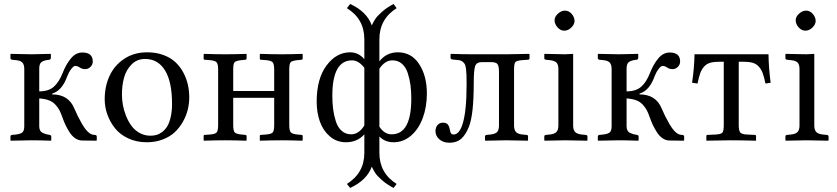

<svg xmlns="http://www.w3.org/2000/svg" viewBox="-20 -700 4174 958"><path d="M32.2 0V-19Q32.2 -25.4 40 -26.9L59.1 -28.8Q84.5 -31.7 92.8 -40.5Q101.1 -49.3 101.1 -70.8V-356Q101.1 -377.4 91.8 -387.7Q82.5 -397.9 59.1 -399.9L40 -401.9Q32.2 -403.3 32.2 -410.2V-429.2L34.2 -431.2Q102.1 -429.2 137.2 -429.2L231.9 -431.2L233.9 -429.2V-412.1Q233.9 -408.2 231.4 -405Q229 -401.9 226.1 -401.9Q200.2 -399.4 188 -391.1Q175.8 -382.8 175.8 -357.9V-244.1Q222.7 -244.1 249 -267.6Q274.9 -290.5 293 -336.9Q309.6 -379.4 334 -408.7Q358.4 -438 391.1 -438Q442.9 -438 442.9 -393.1Q442.9 -377.9 431.6 -366.5Q420.4 -355 404.8 -355Q389.2 -355 377 -363.8Q366.2 -371.1 355 -371.1Q347.2 -371.1 335.2 -355.5Q323.2 -339.8 314.9 -317.9Q290 -248 240.2 -232.9V-229Q322.3 -229 351.1 -158.2Q358.9 -139.6 367.7 -121.8Q376.5 -104 389.4 -81.3Q402.3 -58.6 416.7 -44.2Q431.2 -29.8 443.8 -27.8L452.1 -26.9Q462.9 -26.9 462.9 -18.1V0L460 2L388.2 1Q370.6 0.5 354.7 -10.5Q338.9 -21.5 326.9 -40.3Q314.9 -59.1 306.9 -76.2Q298.8 -93.3 292 -112.8Q283.7 -136.7 276.4 -150.4Q268.1 -165.5 255.1 -179.2Q242.2 -192.9 222.7 -200Q203.1 -207 175.8 -209V-68.8Q175.8 -57.1 180.4 -48.8Q185.1 -40.5 194.1 -36.4Q203.1 -32.2 210.2 -30.3Q217.3 -28.3 228 -26.9Q235.8 -24.9 235.8 -19V0L233.9 2Q176.3 0 137.2 0L34.2 2Z M502.4 -205.1Q502.4 -269.5 526.9 -322Q551.3 -374.5 600.1 -406.7Q648.9 -439 714.4 -439Q759.3 -439 795.4 -425.5Q831.5 -412.1 855.2 -389.9Q878.9 -367.7 894.8 -337.9Q910.6 -308.1 917.5 -277.3Q924.3 -246.6 924.3 -213.9Q924.3 -183.1 916.7 -152.3Q909.2 -121.6 892.3 -92Q875.5 -62.5 851.6 -40Q827.6 -17.6 791.5 -3.9Q755.4 9.8 712.4 9.8Q661.6 9.8 620.4 -9.3Q579.1 -28.3 554.2 -59.6Q529.3 -90.8 515.9 -128.2Q502.4 -165.5 502.4 -205.1ZM703.6 -405.8Q663.6 -405.8 636.7 -378.7Q609.9 -351.6 599.1 -313Q588.4 -274.4 588.4 -228Q588.4 -203.6 593 -177Q597.7 -150.4 608.6 -122.6Q619.6 -94.7 635.5 -72.8Q651.4 -50.8 676 -36.9Q700.7 -22.9 730.5 -22.9Q746.1 -22.9 760 -26.6Q773.9 -30.3 788.6 -41Q803.2 -51.8 814 -68.8Q824.7 -85.9 831.5 -115Q838.4 -144 838.4 -182.1Q838.4 -291.5 803.5 -348.6Q768.6 -405.8 703.6 -405.8Z M1348.1 -77.1V-211.9H1143.6V-77.1Q1143.6 -47.9 1150.9 -39.6Q1158.7 -31.2 1184.6 -28.8L1204.1 -26.9Q1210.4 -25.9 1210.4 -21V0L1208.5 2Q1148.9 0 1104.5 0Q1057.1 0 997.6 2L996.1 0V-22Q996.1 -26.9 1001.5 -26.9L1027.3 -28.8Q1054.2 -30.8 1061.3 -39.6Q1068.4 -48.3 1068.4 -77.1V-353Q1068.4 -380.9 1060.5 -389.4Q1052.7 -397.9 1027.3 -399.9L1001.5 -401.9Q996.1 -401.9 996.1 -407.2V-429.2L998.5 -431.2Q1058.1 -429.2 1104.5 -429.2Q1149.9 -429.2 1209.5 -431.2L1210.4 -429.2V-408.2Q1210.4 -402.8 1204.1 -401.9L1184.6 -399.9Q1157.7 -397 1150.6 -389.6Q1143.6 -382.3 1143.6 -353V-246.1H1348.1V-353Q1348.1 -380.9 1340.3 -389.4Q1332.5 -397.9 1307.1 -399.9L1281.2 -401.9Q1276.4 -401.9 1276.4 -407.2V-429.2L1278.3 -431.2Q1337.9 -429.2 1385.3 -429.2Q1429.7 -429.2 1489.3 -431.2L1490.2 -429.2V-408.2Q1490.2 -402.3 1484.4 -401.9L1464.4 -399.9Q1437.5 -397 1430.4 -389.6Q1423.3 -382.3 1423.3 -353V-77.1Q1423.3 -47.9 1430.9 -39.6Q1438.5 -31.2 1464.4 -28.8L1484.4 -26.9Q1490.2 -26.4 1490.2 -21V0L1488.3 2Q1428.7 0 1385.3 0Q1336.9 0 1277.3 2L1276.4 0V-22Q1276.4 -26.9 1281.2 -26.9L1307.1 -28.8Q1334 -30.8 1341.1 -39.6Q1348.1 -48.3 1348.1 -77.1Z M1731.9 -29.8Q1771 -29.8 1797.9 -74.2V-361.8Q1769 -398.9 1736.8 -398.9Q1638.2 -398.9 1638.2 -222.2Q1638.2 -186.5 1642.1 -156Q1646 -125.5 1655.5 -95.2Q1665 -64.9 1684.6 -47.4Q1704.1 -29.8 1731.9 -29.8ZM1938 -398.9Q1900.4 -398.9 1873 -356.9V-67.9Q1897.9 -29.8 1934.1 -29.8Q2032.2 -29.8 2032.2 -208Q2032.2 -243.7 2028.3 -273.9Q2024.4 -304.2 2014.9 -334.2Q2005.4 -364.3 1985.8 -381.6Q1966.3 -398.9 1938 -398.9ZM1873 63Q1873 163.6 1959 217.8L1943.8 237.8Q1910.2 220.2 1886 199Q1861.8 177.7 1852.8 163.8Q1843.8 149.9 1835 131.8Q1810.5 199.2 1727.1 237.8L1710.9 217.8Q1797.9 163.1 1797.9 63V-29.8Q1762.7 9.8 1706.1 9.8Q1660.2 9.8 1626.5 -18.8Q1592.8 -47.4 1576.4 -92.5Q1560.1 -137.7 1560.1 -192.9Q1560.1 -307.1 1609.1 -373Q1658.2 -439 1727.1 -439Q1768.6 -439 1797.9 -404.8V-503.9Q1797.9 -605.5 1710.9 -659.2L1727.1 -680.2Q1811 -641.6 1835 -573.2Q1843.8 -591.8 1852.8 -605.7Q1861.8 -619.6 1886 -641.1Q1910.2 -662.6 1943.8 -680.2L1959 -659.2Q1873 -605 1873 -503.9V-394Q1908.2 -439 1964.8 -439Q2033.2 -439 2071.5 -380.1Q2109.9 -321.3 2109.9 -233.9Q2109.9 -166.5 2089.4 -111.1Q2068.8 -55.7 2030.5 -22.9Q1992.2 9.8 1943.8 9.8Q1900.4 9.8 1873 -19Z M2152.8 -45.9Q2152.8 -63.5 2162.8 -75.7Q2172.9 -87.9 2189.9 -87.9Q2208 -87.9 2215.1 -77.9Q2222.2 -67.9 2225.1 -49.8Q2228 -28.8 2243.2 -28.8Q2270.5 -28.8 2287.1 -78.1Q2308.1 -141.1 2308.1 -278.8Q2308.1 -308.6 2307.6 -324.5Q2307.1 -340.3 2305.2 -356.2Q2303.2 -372.1 2299.8 -378.7Q2296.4 -385.3 2289.3 -391.4Q2282.2 -397.5 2272.9 -399.4Q2265.6 -400.9 2249 -401.9Q2235.8 -402.8 2231.9 -404.8Q2228 -406.7 2228 -413.1V-429.2L2231 -431.2Q2293.9 -429.2 2334 -429.2H2507.8L2619.1 -431.2L2622.1 -429.2V-409.2Q2622.1 -401.9 2613.8 -401.9L2585.9 -399.9Q2558.1 -397.9 2551.5 -390.1Q2544.9 -382.3 2544.9 -353V-74.2Q2544.9 -52.2 2554.4 -41.5Q2564 -30.8 2587.9 -28.8L2606.9 -26.9Q2614.7 -26.9 2614.7 -19V0L2612.8 2Q2544.9 0 2505.9 0L2401.9 2L2399.9 0V-19Q2399.9 -25.4 2407.7 -26.9L2426.8 -28.8Q2452.1 -31.7 2460.9 -41.7Q2469.7 -51.8 2469.7 -74.2V-341.8Q2469.7 -369.6 2462.4 -379.9Q2455.1 -390.1 2429.7 -390.1H2384.8Q2357.4 -390.1 2350.6 -369.6Q2343.8 -349.1 2343.8 -286.1Q2343.8 -127.9 2319.8 -67.9Q2303.2 -26.4 2280.8 -7.1Q2258.3 12.2 2223.1 12.2Q2191.4 12.2 2172.1 -4.9Q2152.8 -22 2152.8 -45.9Z M2839.8 -429.2V-74.2Q2839.8 -52.2 2849.4 -41.7Q2858.9 -31.2 2882.8 -28.8L2901.9 -26.9Q2911.1 -25.9 2911.1 -19V0L2908.7 2Q2839.8 0 2800.8 0L2697.8 2L2695.8 0V-19Q2695.8 -25.9 2704.1 -26.9L2723.1 -28.8Q2747.1 -31.2 2756.6 -41.7Q2766.1 -52.2 2766.1 -74.2V-356Q2766.1 -377.4 2756.8 -387.5Q2747.6 -397.5 2723.1 -399.9L2704.1 -401.9Q2695.8 -402.8 2695.8 -410.2V-429.2L2697.8 -431.2Q2765.6 -429.2 2800.8 -429.2L2837.9 -431.2ZM2747.1 -599.1Q2747.1 -616.7 2763.9 -631.8Q2780.8 -647 2798.8 -647Q2818.4 -647 2832.5 -630.6Q2846.7 -614.3 2846.7 -595.2Q2846.7 -578.6 2830.8 -562.7Q2814.9 -546.9 2794.9 -546.9Q2776.9 -546.9 2762 -563.2Q2747.1 -579.6 2747.1 -599.1Z M2962.9 0V-19Q2962.9 -25.4 2970.7 -26.9L2989.7 -28.8Q3015.1 -31.7 3023.4 -40.5Q3031.7 -49.3 3031.7 -70.8V-356Q3031.7 -377.4 3022.5 -387.7Q3013.2 -397.9 2989.7 -399.9L2970.7 -401.9Q2962.9 -403.3 2962.9 -410.2V-429.2L2964.8 -431.2Q3032.7 -429.2 3067.9 -429.2L3162.6 -431.2L3164.6 -429.2V-412.1Q3164.6 -408.2 3162.1 -405Q3159.7 -401.9 3156.7 -401.9Q3130.9 -399.4 3118.7 -391.1Q3106.4 -382.8 3106.4 -357.9V-244.1Q3153.3 -244.1 3179.7 -267.6Q3205.6 -290.5 3223.6 -336.9Q3240.2 -379.4 3264.6 -408.7Q3289.1 -438 3321.8 -438Q3373.5 -438 3373.5 -393.1Q3373.5 -377.9 3362.3 -366.5Q3351.1 -355 3335.4 -355Q3319.8 -355 3307.6 -363.8Q3296.9 -371.1 3285.6 -371.1Q3277.8 -371.1 3265.9 -355.5Q3253.9 -339.8 3245.6 -317.9Q3220.7 -248 3170.9 -232.9V-229Q3252.9 -229 3281.7 -158.2Q3289.6 -139.6 3298.3 -121.8Q3307.1 -104 3320.1 -81.3Q3333 -58.6 3347.4 -44.2Q3361.8 -29.8 3374.5 -27.8L3382.8 -26.9Q3393.6 -26.9 3393.6 -18.1V0L3390.6 2L3318.8 1Q3301.3 0.5 3285.4 -10.5Q3269.5 -21.5 3257.6 -40.3Q3245.6 -59.1 3237.5 -76.2Q3229.5 -93.3 3222.7 -112.8Q3214.4 -136.7 3207 -150.4Q3198.7 -165.5 3185.8 -179.2Q3172.9 -192.9 3153.3 -200Q3133.8 -207 3106.4 -209V-68.8Q3106.4 -57.1 3111.1 -48.8Q3115.7 -40.5 3124.8 -36.4Q3133.8 -32.2 3140.9 -30.3Q3147.9 -28.3 3158.7 -26.9Q3166.5 -24.9 3166.5 -19V0L3164.6 2Q3106.9 0 3067.9 0L2964.8 2Z M3685.1 -392.1H3666V-76.2Q3666 -47.4 3673.8 -38.6Q3682.1 -29.8 3706.1 -28.8L3746.1 -26.9Q3752.4 -26.9 3752.4 -21V2Q3673.8 0 3624 0L3504.4 2V-21Q3504.4 -26.9 3510.3 -26.9L3551.3 -28.8Q3577.6 -30.3 3584.5 -38.3Q3591.3 -46.4 3591.3 -76.2V-392.1H3574.2Q3543.5 -392.1 3524.4 -387Q3505.4 -381.8 3492.9 -367.4Q3480.5 -353 3473.9 -335Q3467.3 -316.9 3460.4 -283.2L3433.1 -287.1Q3444.3 -361.3 3445.3 -429.2H3814.5Q3815.4 -362.3 3825.2 -287.1L3799.3 -283.2Q3792.5 -316.4 3785.6 -335Q3778.8 -353.5 3766.1 -367.7Q3753.4 -381.8 3734.6 -387Q3715.8 -392.1 3685.1 -392.1Z M4043 -429.2V-74.2Q4043 -52.2 4052.5 -41.7Q4062 -31.2 4085.9 -28.8L4105 -26.9Q4114.3 -25.9 4114.3 -19V0L4111.8 2Q4043 0 4003.9 0L3900.9 2L3898.9 0V-19Q3898.9 -25.9 3907.2 -26.9L3926.3 -28.8Q3950.2 -31.2 3959.7 -41.7Q3969.2 -52.2 3969.2 -74.2V-356Q3969.2 -377.4 3960 -387.5Q3950.7 -397.5 3926.3 -399.9L3907.2 -401.9Q3898.9 -402.8 3898.9 -410.2V-429.2L3900.9 -431.2Q3968.8 -429.2 4003.9 -429.2L4041 -431.2ZM3950.2 -599.1Q3950.2 -616.7 3967 -631.8Q3983.9 -647 4002 -647Q4021.5 -647 4035.6 -630.6Q4049.8 -614.3 4049.8 -595.2Q4049.8 -578.6 4033.9 -562.7Q4018.1 -546.9 3998 -546.9Q3980 -546.9 3965.1 -563.2Q3950.2 -579.6 3950.2 -599.1Z"/></svg>

Font: Linux Libertine G
Style: Regular
Weight: 400
Designer: Philipp H. Poll
Foundry: Philipp H. Poll
Version: Version 4.7.5